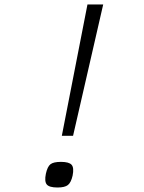

<svg xmlns="http://www.w3.org/2000/svg" viewBox="-20 -820 640 854"><path d="M255 -216 369 -800H439L305 -216ZM236 14Q199 14 188 0.5Q177 -13 184 -47Q191 -79 204.5 -89.5Q218 -100 251 -100Q287 -100 298.5 -87Q310 -74 303 -39Q296 -8 282 3Q268 14 236 14Z"/></svg>

Font: Victor Mono Thin Thin
Style: Italic
Weight: 250
Italic angle: -12°
Monospace: yes
Version: Version 1.561;gftools[0.9.30]